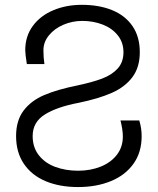

<svg xmlns="http://www.w3.org/2000/svg" viewBox="-20 -748 640 776"><path d="M45 -198Q45 -261 75.5 -301.2Q106 -341.5 159.2 -364Q212.5 -386.5 292 -402.5Q353.5 -415.5 393 -430.5Q432.5 -445.5 455.8 -471.2Q479 -497 479 -537Q479 -576.5 456 -605.2Q433 -634 394.8 -648.8Q356.5 -663.5 312.5 -663.5Q272.5 -663.5 236.2 -648Q200 -632.5 177.8 -605.2Q155.5 -578 155.5 -545Q155.5 -515.5 159.5 -489H88.5Q82 -529.5 82 -545Q82 -601.5 112.5 -643Q143 -684.5 195.2 -706.5Q247.5 -728.5 310.5 -728.5Q380.5 -728.5 433.2 -707Q486 -685.5 515.5 -642.5Q545 -599.5 545 -537Q545 -476 515 -436Q485 -396 431.5 -372.5Q378 -349 298 -332.5Q210.5 -316 161.2 -285.2Q112 -254.5 112 -198Q112 -152.5 136.8 -120.8Q161.5 -89 203.2 -73.5Q245 -58 295.5 -58Q345.5 -58 386.8 -74.5Q428 -91 452.2 -122.2Q476.5 -153.5 476.5 -196Q476.5 -223 467 -261H543Q552.5 -229.5 552.5 -198Q552.5 -132 519.2 -85.8Q486 -39.5 427.8 -15.8Q369.5 8 295.5 8Q221.5 8 165 -15.5Q108.5 -39 76.8 -85.5Q45 -132 45 -198Z"/></svg>

Font: JuliaMono Light
Style: Regular
Weight: 300
Monospace: yes
Designer: cormullion
Foundry: corm
Version: Version 0.054; ttfautohint (v1.8.4)